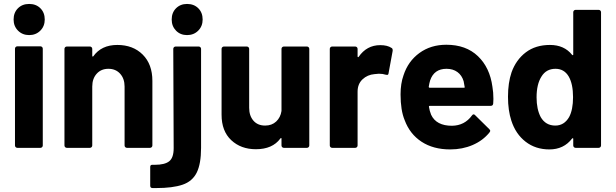

<svg xmlns="http://www.w3.org/2000/svg" viewBox="-20 -750 3123 974"><path d="M128 -572Q94 -572 71.5 -594.5Q49 -617 49 -651Q49 -686 71 -708Q93 -730 128 -730Q163 -730 185 -708Q207 -686 207 -651Q207 -617 184.5 -594.5Q162 -572 128 -572ZM68 0Q63 0 59.5 -3.5Q56 -7 56 -12V-503Q56 -508 59.5 -511.5Q63 -515 68 -515H185Q190 -515 193.5 -511.5Q197 -508 197 -503V-12Q197 -7 193.5 -3.5Q190 0 185 0Z M575 -522Q655 -522 704 -473Q753 -424 753 -340V-12Q753 -7 749.5 -3.5Q746 0 741 0H624Q619 0 615.5 -3.5Q612 -7 612 -12V-311Q612 -351 589.5 -376Q567 -401 530 -401Q493 -401 470.5 -376Q448 -351 448 -311V-12Q448 -7 444.5 -3.5Q441 0 436 0H319Q314 0 310.5 -3.5Q307 -7 307 -12V-502Q307 -507 310.5 -510.5Q314 -514 319 -514H436Q441 -514 444.5 -510.5Q448 -507 448 -502V-467Q448 -464 449.5 -463.5Q451 -463 451 -463Q452 -463 453 -464Q494 -522 575 -522Z M929 -572Q895 -572 873 -594.5Q851 -617 851 -651Q851 -686 873 -708Q895 -730 929 -730Q964 -730 986 -708Q1008 -686 1008 -651Q1008 -617 985.5 -594.5Q963 -572 929 -572ZM754 204Q742 204 742 192V97Q742 86 752 86Q753 86 755 86Q761 86 766 86Q816 86 838.5 68Q861 50 861 2L859 -502Q859 -507 862.5 -510.5Q866 -514 871 -514H988Q993 -514 996.5 -510.5Q1000 -507 1000 -502V0Q1000 81 978 125.5Q956 170 906 187Q856 204 773 204Q764 204 754 204Z M1408 -502Q1408 -507 1411.5 -510.5Q1415 -514 1420 -514H1537Q1542 -514 1545.5 -510.5Q1549 -507 1549 -502V-12Q1549 -7 1545.5 -3.5Q1542 0 1537 0H1420Q1415 0 1411.5 -3.5Q1408 -7 1408 -12V-46Q1408 -49 1407 -49.5Q1406 -50 1405 -50Q1404 -50 1402 -47Q1362 7 1278 7Q1202 7 1153 -39Q1104 -85 1104 -168V-502Q1104 -507 1107.5 -510.5Q1111 -514 1116 -514H1232Q1237 -514 1240.5 -510.5Q1244 -507 1244 -502V-203Q1244 -163 1265.5 -138Q1287 -113 1325 -113Q1359 -113 1381 -133.5Q1403 -154 1408 -187Z M1909 -521Q1945 -521 1966 -507Q1972 -504 1972 -496Q1972 -494 1972 -492L1951 -378Q1950 -370 1944 -370Q1941 -370 1937 -371Q1922 -376 1902 -376Q1894 -376 1880 -374Q1844 -371 1819 -347.5Q1794 -324 1794 -285V-12Q1794 -7 1790.5 -3.5Q1787 0 1782 0H1665Q1660 0 1656.5 -3.5Q1653 -7 1653 -12V-502Q1653 -507 1656.5 -510.5Q1660 -514 1665 -514H1782Q1787 -514 1790.5 -510.5Q1794 -507 1794 -502V-464Q1794 -461 1795.5 -460.5Q1797 -460 1797 -460Q1798 -460 1799 -461Q1840 -521 1909 -521Z M2478 -310Q2483 -282 2483 -248Q2483 -237 2482 -225Q2481 -213 2469 -213H2160Q2156 -213 2156 -210Q2156 -209 2156 -208Q2159 -188 2167 -168Q2193 -112 2273 -112Q2337 -113 2374 -164Q2378 -170 2383 -170Q2386 -170 2390 -166L2462 -95Q2467 -90 2467 -86Q2467 -84 2463 -78Q2430 -37 2378 -14.5Q2326 8 2264 8Q2178 8 2118.5 -31Q2059 -70 2033 -140Q2012 -190 2012 -271Q2012 -326 2027 -368Q2050 -439 2107.5 -481Q2165 -523 2244 -523Q2344 -523 2404.5 -465Q2465 -407 2478 -310ZM2245 -401Q2182 -401 2162 -342Q2158 -329 2155 -310Q2155 -305 2160 -305H2333Q2338 -305 2338 -308Q2338 -309 2337 -310Q2332 -338 2332 -338Q2332 -338 2332 -338Q2323 -368 2300.5 -384.5Q2278 -401 2245 -401Z M2888 -688Q2888 -693 2891.5 -696.5Q2895 -700 2900 -700H3017Q3022 -700 3025.5 -696.5Q3029 -693 3029 -688V-12Q3029 -7 3025.5 -3.5Q3022 0 3017 0H2900Q2895 0 2891.5 -3.5Q2888 -7 2888 -12V-45Q2888 -48 2887 -48.5Q2886 -49 2885 -49Q2884 -49 2882 -47Q2840 8 2767 8Q2697 8 2646.5 -31Q2596 -70 2574 -138Q2557 -190 2557 -259Q2557 -330 2575 -383Q2598 -447 2647.5 -484.5Q2697 -522 2770 -522Q2842 -522 2882 -472Q2884 -470 2885 -470Q2886 -470 2887 -470.5Q2888 -471 2888 -474ZM2867 -156Q2887 -193 2887 -257Q2887 -324 2865 -362Q2842 -401 2798 -401Q2751 -401 2727 -362Q2702 -323 2702 -256Q2702 -196 2723 -156Q2748 -113 2797 -113Q2842 -113 2867 -156Z"/></svg>

Font: LinhAnh
Style: Bold
Weight: 700
Designer: Jeremy Tribby
Foundry: Tribby Type
Version: Version 1.408